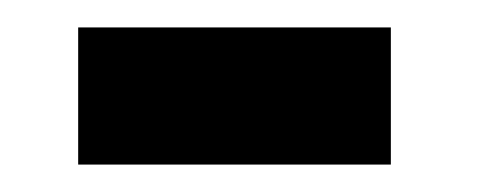

<svg xmlns="http://www.w3.org/2000/svg" viewBox="-20 -424 352 140"><path d="M265 -404V-304H37V-404Z"/></svg>

Font: Transit CAT
Style: Regular
Weight: 400
Designer: Peter Wiegel
Foundry: Peter Wiegel
Version: 1.000